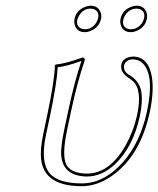

<svg xmlns="http://www.w3.org/2000/svg" viewBox="-20 -639 552 669"><path d="M227.5 -251 214.4 -189Q193.8 -92.8 212.9 -62Q231.9 -34.2 283.2 -34.2Q361.3 -34.2 417 -131.3Q444.8 -180.7 457.5 -236.8Q477.1 -328.1 441.4 -357.9Q435.5 -362.8 427.2 -368.2Q397.9 -387.7 402.8 -414.1Q407.2 -435.5 434.1 -440.9Q438.5 -441.9 442.9 -441.9Q498.5 -441.9 509.8 -367.2Q516.6 -317.9 502 -249Q469.2 -95.7 369.6 -25.9Q317.9 9.8 265.1 9.8Q135.3 9.8 123.5 -82Q119.1 -118.7 130.9 -172.9L144 -234.9Q169.9 -357.9 171.4 -411.1L173.8 -414.1Q208 -417 268.1 -439Q275.9 -437 275.4 -429.2Q249 -352.1 227.5 -251ZM399.9 -573.2Q406.2 -603.5 437 -615.2Q446.3 -619.1 455.6 -619.1Q483.9 -619.1 491.2 -592.8Q493.7 -582.5 491.7 -573.2Q485.4 -543 454.6 -530.8Q445.3 -526.9 436 -526.9Q407.7 -526.9 400.4 -553.2Q397.9 -563.5 399.9 -573.2ZM239.7 -573.2Q246.1 -603.5 276.9 -615.2Q286.6 -618.7 295.4 -619.1Q323.7 -619.1 331.5 -592.8Q334 -582.5 332 -573.2Q325.7 -543 294.4 -530.8Q285.2 -526.9 275.9 -526.9Q247.6 -526.9 240.2 -553.2Q237.8 -563.5 239.7 -573.2ZM217.8 -252.9Q239.3 -354 263.7 -426.8Q213.9 -408.2 181.2 -404.8Q178.2 -349.6 153.8 -232.9L140.6 -170.9Q117.2 -61.5 163.1 -25.4Q182.1 -10.7 211.4 -4.9Q235.4 0 265.1 0Q342.8 0 408.7 -74.2Q469.2 -143.1 492.2 -251Q519.5 -380.4 475.1 -420.4Q465.3 -428.7 454.1 -430.7Q448.7 -431.6 442.9 -432.1Q422.4 -432.1 414.1 -416Q413.1 -413.6 412.6 -412.1Q408.2 -392.6 428.2 -378.9Q430.7 -377.4 432.6 -376.5Q469.7 -353.5 473.6 -311Q476.6 -279.8 467.3 -234.9Q444.3 -127.4 380.4 -66.4Q335 -24.4 283.2 -23.9Q193.4 -25.4 192.9 -107.9Q193.4 -137.7 204.6 -190.9ZM409.7 -570.8Q404.3 -546.4 425.3 -538.6Q430.7 -537.1 436 -537.1Q461.9 -537.1 477.1 -562.5Q480.5 -569.3 481.9 -575.2Q487.3 -599.6 466.3 -607.4Q460.9 -608.9 455.6 -608.9Q429.7 -608.9 414.6 -583.5Q411.1 -576.7 409.7 -570.8ZM249.5 -570.8Q244.1 -546.4 265.6 -538.6Q271 -537.1 275.9 -537.1Q301.8 -537.1 316.9 -562.5Q320.3 -569.3 321.8 -575.2Q327.1 -599.6 306.2 -607.4Q300.8 -608.9 295.4 -608.9Q269.5 -608.9 254.9 -583.5Q251 -576.7 249.5 -570.8Z"/></svg>

Font: Linux Biolinum Outline O
Style: Italic
Weight: 400
Italic angle: -12°
Designer: Philipp H. Poll
Foundry: Philipp H. Poll
Version: Version 0.6.2